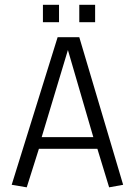

<svg xmlns="http://www.w3.org/2000/svg" viewBox="-20 -784 569 810"><path d="M92.8 6.3 29.3 -4.4 223.1 -627H314.5L499.5 -4.4L440.4 6.3L383.8 -179.2L412.1 -156.2H122.6L151.4 -179.2ZM149.4 -184.1 133.8 -205.6H395.5L379.9 -184.1L260.3 -594.2H272.9ZM161.1 -690.4V-763.7H229V-690.4ZM314.5 -690.4V-763.7H381.3V-690.4Z"/></svg>

Font: Anaheim
Style: Regular
Weight: 400
Designer: Vernon Adams
Foundry: Vernon Adams
Version: Version 2.001